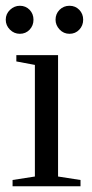

<svg xmlns="http://www.w3.org/2000/svg" viewBox="-23 -652 321 672"><path d="M180.2 -34.2 258.8 -22V0H21V-22L99.1 -34.2V-424.8L34.2 -437V-459H180.2ZM268.1 -583Q268.1 -562.5 254.4 -548.1Q240.7 -533.7 220.2 -533.7Q199.7 -533.7 185.5 -548.8Q171.4 -564 171.4 -583Q171.4 -603.5 185.5 -617.7Q199.7 -631.8 220.2 -631.8Q240.7 -631.8 254.4 -617.7Q268.1 -603.5 268.1 -583ZM94.2 -583Q94.2 -562.5 80.6 -548.1Q66.9 -533.7 46.4 -533.7Q26.4 -533.7 11.7 -548.3Q-2.9 -563 -2.9 -583Q-2.9 -603.5 12.2 -617.7Q27.3 -631.8 46.4 -631.8Q66.9 -631.8 80.6 -617.7Q94.2 -603.5 94.2 -583Z"/></svg>

Font: Liberation Serif
Style: Regular
Weight: 400
Designer: Steve Matteson
Foundry: Ascender Corporation
Version: Version 2.1.5